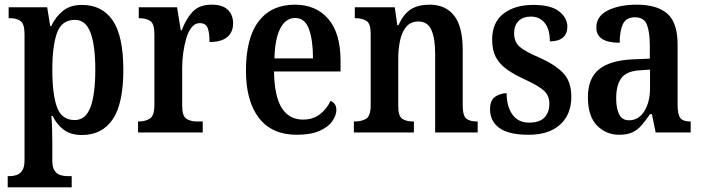

<svg xmlns="http://www.w3.org/2000/svg" viewBox="-20 -567 3007 822"><path d="M13 235V187H22Q36 187 50.5 182.5Q65 178 75 163.5Q85 149 85 119V-420Q85 -465 68 -477Q51 -489 25 -489H17V-536H182L195 -455H199Q218 -495 249.5 -520.5Q281 -546 331 -546Q417 -546 462.5 -479.5Q508 -413 508 -268Q508 -123 462.5 -56Q417 11 330 11Q283 11 253 -11.5Q223 -34 205 -71H200Q202 -48 203 -17Q204 14 204 43V121Q204 150 214 164Q224 178 238.5 182.5Q253 187 267 187H287V235ZM300 -53Q347 -53 367.5 -108.5Q388 -164 388 -269Q388 -372 367.5 -427Q347 -482 301 -482Q244 -482 224 -426Q204 -370 204 -269Q204 -163 224 -108Q244 -53 300 -53Z M571 0V-47H574Q603 -47 622 -59.5Q641 -72 641 -119V-421Q641 -465 623.5 -477Q606 -489 577 -489H574V-536H738L754 -437H758Q776 -486 804.5 -516.5Q833 -547 886 -547Q933 -547 955.5 -525Q978 -503 978 -467Q978 -429 952.5 -408Q927 -387 877 -387Q877 -429 868.5 -448.5Q860 -468 835 -468Q815 -468 800.5 -450Q786 -432 777.5 -403Q769 -374 764.5 -341Q760 -308 760 -278V-114Q760 -70 778 -58.5Q796 -47 822 -47H848V0Z M1251 10Q1144 10 1088.5 -62Q1033 -134 1033 -264Q1033 -405 1087.5 -476Q1142 -547 1242 -547Q1333 -547 1385.5 -486Q1438 -425 1438 -306V-261H1153Q1155 -154 1186.5 -104.5Q1218 -55 1277 -55Q1321 -55 1350.5 -78.5Q1380 -102 1395 -135Q1406 -131 1413 -121.5Q1420 -112 1420 -96Q1420 -73 1402.5 -48Q1385 -23 1347.5 -6.5Q1310 10 1251 10ZM1320 -317Q1320 -396 1302.5 -443Q1285 -490 1244 -490Q1203 -490 1180 -445.5Q1157 -401 1155 -317Z M1495 0V-47H1500Q1529 -47 1548 -59Q1567 -71 1567 -117V-423Q1567 -466 1549 -477.5Q1531 -489 1503 -489H1499V-536H1670L1681 -459H1686Q1708 -508 1739.5 -527.5Q1771 -547 1819 -547Q1887 -547 1924 -500.5Q1961 -454 1961 -353V-118Q1961 -71 1976.5 -59Q1992 -47 2021 -47H2025V0H1843V-338Q1843 -402 1827 -438.5Q1811 -475 1771 -475Q1738 -475 1719 -452Q1700 -429 1692.5 -392.5Q1685 -356 1685 -315V-113Q1685 -70 1702 -58.5Q1719 -47 1747 -47H1752V0Z M2243 10Q2158 10 2118 -19Q2078 -48 2078 -99Q2078 -139 2101 -153.5Q2124 -168 2149 -168Q2149 -111 2174 -76.5Q2199 -42 2245 -42Q2290 -42 2311 -64Q2332 -86 2332 -123Q2332 -157 2309.5 -178Q2287 -199 2231 -225Q2182 -247 2150 -270Q2118 -293 2102.5 -323Q2087 -353 2087 -397Q2087 -471 2135.5 -508.5Q2184 -546 2263 -546Q2339 -546 2374 -518Q2409 -490 2409 -453Q2409 -423 2390.5 -406.5Q2372 -390 2334 -390Q2334 -442 2312 -469Q2290 -496 2253 -496Q2219 -496 2200 -477Q2181 -458 2181 -425Q2181 -388 2204 -367.5Q2227 -347 2288 -321Q2354 -292 2390 -255.5Q2426 -219 2426 -153Q2426 -77 2378 -33.5Q2330 10 2243 10Z M2631 10Q2575 10 2536 -29.5Q2497 -69 2497 -151Q2497 -232 2545 -270.5Q2593 -309 2691 -313L2762 -316V-373Q2762 -428 2750 -460.5Q2738 -493 2698 -493Q2660 -493 2646.5 -463Q2633 -433 2633 -384Q2533 -384 2533 -449Q2533 -498 2582.5 -522.5Q2632 -547 2706 -547Q2793 -547 2837 -508.5Q2881 -470 2881 -376V-118Q2881 -77 2892.5 -62Q2904 -47 2934 -47H2937V0H2787L2771 -78H2763Q2744 -51 2727 -31Q2710 -11 2687.5 -0.5Q2665 10 2631 10ZM2673 -52Q2714 -52 2738.5 -91Q2763 -130 2763 -191V-269L2720 -266Q2663 -263 2640.5 -233Q2618 -203 2618 -146Q2618 -102 2631 -77Q2644 -52 2673 -52Z"/></svg>

Font: Noto Serif Condensed SemiBold
Style: Regular
Weight: 600
Width: 3
Designer: Monotype Design Team
Foundry: Monotype Imaging Inc.
Version: Version 2.013